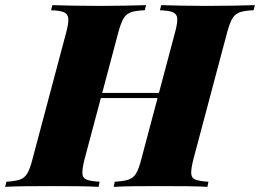

<svg xmlns="http://www.w3.org/2000/svg" viewBox="-67 -728 1013 748"><path d="M257 -346 264 -366H617L609 -346ZM615 -602Q625 -639 623.5 -656.5Q622 -674 606 -680.5Q590 -687 556 -688L561 -708Q591 -707 639.5 -706Q688 -705 737 -705Q794 -705 844.5 -706Q895 -707 926 -708L921 -688Q887 -687 868 -680.5Q849 -674 838.5 -656.5Q828 -639 818 -602L686 -106Q677 -70 678 -52Q679 -34 695 -28Q711 -22 745 -20L741 0Q711 -2 660.5 -2.5Q610 -3 553 -3Q504 -3 455.5 -2.5Q407 -2 376 0L380 -20Q414 -22 433 -28Q452 -34 463 -52Q474 -70 483 -106ZM262 -106Q253 -70 254 -52Q255 -34 271 -28Q287 -22 321 -20L317 0Q286 -2 238 -2.5Q190 -3 140 -3Q83 -3 33.5 -2.5Q-16 -2 -47 0L-42 -20Q-9 -22 9.5 -28Q28 -34 39 -52Q50 -70 59 -106L191 -602Q201 -639 199 -656.5Q197 -674 181.5 -680.5Q166 -687 132 -688L137 -708Q166 -707 216.5 -706Q267 -705 324 -705Q374 -705 420.5 -706Q467 -707 502 -708L497 -688Q463 -687 444 -680.5Q425 -674 414.5 -656.5Q404 -639 394 -602Z"/></svg>

Font: Playfair Display Black
Style: Italic
Weight: 900
Italic angle: -14°
Designer: Claus Eggers Sørensen
Foundry: Claus Eggers Sørensen
Version: Version 1.203